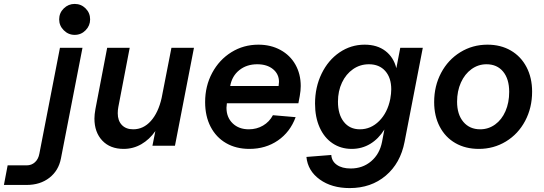

<svg xmlns="http://www.w3.org/2000/svg" viewBox="-159 -744 2777 980"><path d="M42 40 147 -500H262L152 65Q140 127 93 163.5Q46 200 -23 200H-139L-120 100H-23Q2 100 19.5 84Q37 68 42 40ZM143 -645Q143 -678 166.5 -701Q190 -724 222 -724Q255 -724 278 -701Q301 -678 301 -645Q301 -613 278 -589.5Q255 -566 222 -566Q190 -566 166.5 -589.5Q143 -613 143 -645Z M323 -139Q323 -159 328 -187L388 -500H503L445 -198Q442 -182 442 -166Q442 -128 463 -106Q484 -84 521 -84Q573 -84 611 -126.5Q649 -169 666 -244L716 -500H831L734 0H619L634 -75Q604 -32 562.5 -8Q521 16 472 16Q403 16 363 -26.5Q323 -69 323 -139Z M888 -223Q888 -305 924 -372Q960 -439 1022 -477.5Q1084 -516 1160 -516Q1223 -516 1272.5 -489Q1322 -462 1349 -414Q1376 -366 1376 -305Q1376 -282 1371 -254L1364 -217H999Q997 -201 997 -194Q997 -145 1028.5 -114.5Q1060 -84 1111 -84Q1151 -84 1183.5 -103Q1216 -122 1234 -156L1350 -146Q1322 -70 1259.5 -27Q1197 16 1114 16Q1046 16 995 -13.5Q944 -43 916 -97Q888 -151 888 -223ZM1265 -326Q1265 -366 1234.5 -391Q1204 -416 1154 -416Q1100 -416 1062.5 -386Q1025 -356 1016 -305H1263Q1265 -319 1265 -326Z M1405 57 1532 47Q1534 79 1560.5 97.5Q1587 116 1631 116Q1692 116 1735.5 79Q1779 42 1791 -20L1803 -83Q1773 -35 1730.5 -9.5Q1688 16 1636 16Q1581 16 1538.5 -12.5Q1496 -41 1472.5 -93.5Q1449 -146 1449 -215Q1449 -299 1482.5 -368Q1516 -437 1574 -476.5Q1632 -516 1702 -516Q1766 -516 1808 -484Q1850 -452 1864 -396L1884 -500H1999L1906 -20Q1885 89 1810 152.5Q1735 216 1626 216Q1534 216 1473 172Q1412 128 1405 57ZM1678 -84Q1734 -84 1776.5 -126.5Q1819 -169 1833 -239Q1838 -267 1838 -288Q1838 -347 1807.5 -381.5Q1777 -416 1724 -416Q1679 -416 1643 -391Q1607 -366 1586.5 -322.5Q1566 -279 1566 -225Q1566 -160 1596 -122Q1626 -84 1678 -84Z M2057 -223Q2057 -305 2092.5 -372Q2128 -439 2190.5 -477.5Q2253 -516 2329 -516Q2397 -516 2448.5 -486Q2500 -456 2528.5 -401.5Q2557 -347 2557 -276Q2557 -194 2521.5 -127Q2486 -60 2423.5 -22Q2361 16 2285 16Q2217 16 2165.5 -13.5Q2114 -43 2085.5 -97.5Q2057 -152 2057 -223ZM2292 -84Q2334 -84 2368 -108.5Q2402 -133 2421 -176.5Q2440 -220 2440 -275Q2440 -341 2409 -378.5Q2378 -416 2324 -416Q2282 -416 2247.5 -391Q2213 -366 2193.5 -322.5Q2174 -279 2174 -225Q2174 -160 2206 -122Q2238 -84 2292 -84Z"/></svg>

Font: MedMera Sans Semibold
Style: Italic
Weight: 600
Italic angle: -11°
Designer: Kasper Nordkvist
Foundry: UNCUT.wtf
Version: Version 1.300